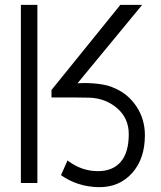

<svg xmlns="http://www.w3.org/2000/svg" viewBox="-20 -753 661 790"><path d="M65.9 -732.9H133.8V0H65.9ZM191.9 -352.1V-382.8L475.1 -732.9H564.9L298.8 -410.2Q341.3 -413.1 383.5 -408Q425.8 -402.8 449.2 -391.1Q506.3 -367.7 541.3 -315.2Q576.2 -262.7 576.2 -196.8Q576.2 -99.1 523.2 -40.5Q470.2 18.1 386.2 17.1Q299.3 15.6 231 -32.2L257.8 -92.8Q314.9 -48.8 382.8 -48.8Q444.3 -48.8 477.1 -87.4Q509.8 -126 509.8 -201.2Q509.8 -266.1 462.4 -307.4Q415 -348.6 348.1 -351.1Q318.4 -352.1 191.9 -352.1Z"/></svg>

Font: Kreadon
Style: Regular
Weight: 400
Designer: kohakuno
Foundry: StudioGnu
Version: Version 1.000;Glyphs 3.1.2 (3151)